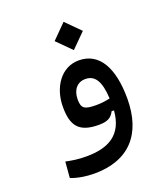

<svg xmlns="http://www.w3.org/2000/svg" viewBox="-145 -669 876 1005"><g transform="rotate(-20 293.0 -166.0)"><path d="M208 234.4C400.4 234.4 503.4 122.6 503.4 -76.7C503.4 -245.1 447.3 -350.6 332 -350.6C233.9 -350.6 171.4 -258.3 171.4 -149.9C171.4 -47.9 203.1 2.9 316.9 2.9C368.7 2.9 388.7 -12.7 403.3 -41.5H416.5C406.2 90.8 323.2 135.7 199.2 135.7C155.3 135.7 123.5 130.9 85.4 123L78.1 211.9C111.8 226.1 161.6 234.4 208 234.4ZM416.5 -107.9C389.2 -102.1 366.7 -99.1 338.4 -99.1C272.5 -99.1 257.3 -111.3 257.3 -160.2C257.3 -212.4 285.6 -247.1 330.6 -247.1C383.8 -247.1 411.1 -207 416.5 -107.9ZM327.1 -409.7 405.8 -488.3 327.1 -567.4 248.5 -488.3Z"/></g></svg>

Font: CaskaydiaCove Nerd Font
Style: Regular
Weight: 400
Designer: Aaron Bell
Foundry: Saja Typeworks
Version: Version 2111.1;Nerd Fonts 2.3.3